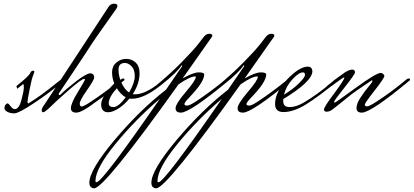

<svg xmlns="http://www.w3.org/2000/svg" viewBox="-20 -597 2241 1040"><path d="M310 -166Q318 -171 323.5 -171Q329 -171 329 -164V-162Q252 -97 166.5 -40Q81 17 58 17Q35 17 19.5 8.5Q4 0 4 -11Q4 -22 10 -29.5Q16 -37 21 -37Q26 -37 37.5 -21.5Q49 -6 60 -6Q83 -6 96 -55Q109 -104 109 -122.5Q109 -141 106.5 -141Q104 -141 102 -139L73 -116L69 -131Q132 -181 142 -198Q148 -214 159 -214Q166 -214 166 -209Q166 -204 159 -187.5Q152 -171 140.5 -113Q129 -55 129 -46Q129 -37 134 -37Q204 -80 282 -144Z M635 -167Q642 -172 648 -172Q654 -172 654 -166V-163Q575 -97 499 -45Q423 13 393.5 13Q364 13 364 -11Q364 -37 402 -99Q440 -161 440 -165.5Q440 -170 436 -170Q423 -170 356.5 -112.5Q290 -55 240 -6Q221 11 213.5 11Q206 11 206 0Q206 -11 219 -28L568 -560Q579 -577 597.5 -577Q616 -577 616 -565Q616 -558 610.5 -550Q605 -542 543 -454.5Q481 -367 471.5 -351Q462 -335 384.5 -219Q307 -103 302.5 -96.5Q298 -90 298 -86Q298 -82 301.5 -82Q305 -82 306 -83Q338 -115 393.5 -157.5Q449 -200 470 -200Q478 -200 484 -194.5Q490 -189 490 -176.5Q490 -164 451 -108.5Q412 -53 412 -36.5Q412 -20 422.5 -20Q433 -20 475 -48Q550 -98 613 -149Z M711 -86Q767 -86 845 -149L862 -144Q764 -62 693 -62Q685 -62 681 -63Q654 -30 622 -9.5Q590 11 566 11Q528 11 528 -31.5Q528 -74 599 -145Q587 -174 587 -206Q587 -238 610 -258Q633 -278 663.5 -278Q694 -278 715 -258Q736 -238 736 -201Q736 -144 699 -87Q703 -86 711 -86ZM679 -96Q710 -148 710 -184.5Q710 -221 692 -238.5Q674 -256 657 -256Q622 -256 622 -220Q622 -184 638 -148.5Q654 -113 679 -96ZM569 -37Q569 -17 595 -17Q621 -17 661 -70Q634 -84 613 -119Q569 -71 569 -37Z M1221 -163Q1010 13 960 13Q931 13 931 -10.5Q931 -34 986 -98.5Q1041 -163 1041 -181Q1039 -183 1037 -183Q1009 -183 947 -140Q545 423 490 423Q479 423 471.5 415.5Q464 408 464 393Q464 324 600 162Q736 0 879 -111L967 -239V-240Q967 -243 963 -243Q943 -208 855 -138L826 -116L822 -131Q898 -193 963 -259Q1028 -325 1055 -360L1082 -395Q1096 -414 1113 -414Q1130 -414 1130 -404Q1130 -400 1127.5 -397Q1125 -394 1104.5 -364.5Q1084 -335 1044 -278.5Q1004 -222 969 -172Q1027 -205 1056.5 -205Q1086 -205 1086 -193Q1086 -153 1006 -70Q979 -42 979 -33.5Q979 -25 993.5 -25Q1008 -25 1045 -50Q1118 -99 1180 -149L1202 -167Q1209 -172 1215 -172Q1221 -172 1221 -166ZM503 390Q534 390 846 -62Q714 50 605.5 182.5Q497 315 497 384Q497 390 503 390Z M1557 -163Q1346 13 1296 13Q1267 13 1267 -10.5Q1267 -34 1322 -98.5Q1377 -163 1377 -181Q1375 -183 1373 -183Q1345 -183 1283 -140Q881 423 826 423Q815 423 807.5 415.5Q800 408 800 393Q800 324 936 162Q1072 0 1215 -111L1303 -239V-240Q1303 -243 1299 -243Q1279 -208 1191 -138L1162 -116L1158 -131Q1234 -193 1299 -259Q1364 -325 1391 -360L1418 -395Q1432 -414 1449 -414Q1466 -414 1466 -404Q1466 -400 1463.5 -397Q1461 -394 1440.5 -364.5Q1420 -335 1380 -278.5Q1340 -222 1305 -172Q1363 -205 1392.5 -205Q1422 -205 1422 -193Q1422 -153 1342 -70Q1315 -42 1315 -33.5Q1315 -25 1329.5 -25Q1344 -25 1381 -50Q1454 -99 1516 -149L1538 -167Q1545 -172 1551 -172Q1557 -172 1557 -166ZM839 390Q870 390 1182 -62Q1050 50 941.5 182.5Q833 315 833 384Q833 390 839 390Z M1794 -166Q1801 -171 1807 -171Q1813 -171 1813 -164V-162Q1709 -76 1640 -33Q1571 10 1515 10Q1470 10 1470 -34Q1470 -99 1536 -167.5Q1602 -236 1647 -236Q1672 -236 1672 -208Q1667 -153 1514 -60V-50Q1514 -17 1548.5 -17Q1583 -17 1623 -40Q1701 -86 1769 -145ZM1621 -205Q1599 -205 1564.5 -168Q1530 -131 1518 -84Q1566 -113 1599 -145.5Q1632 -178 1632 -191.5Q1632 -205 1621 -205Z M2201 -163Q1990 13 1940 13Q1911 13 1911 -11Q1911 -35 1932.5 -68Q1954 -101 1975.5 -126.5Q1997 -152 1997 -157Q1997 -162 1994 -162Q1901 -100 1883.5 -86Q1866 -72 1826.5 -40Q1787 -8 1775 0Q1763 8 1749 8Q1735 8 1735 -4Q1735 -18 1791 -92Q1845 -166 1845 -175Q1845 -177 1841.5 -177Q1838 -177 1755 -116L1751 -131Q1822 -188 1847 -204Q1872 -220 1887.5 -220Q1903 -220 1903 -205Q1903 -195 1846.5 -123.5Q1790 -52 1790 -46.5Q1790 -41 1793.5 -41Q1797 -41 1907.5 -121.5Q2018 -202 2042 -202Q2049 -202 2055.5 -196.5Q2062 -191 2062 -186Q2062 -174 2009 -106.5Q1956 -39 1956 -30Q1956 -21 1968.5 -21Q1981 -21 2022 -48Q2097 -97 2160 -149L2182 -167Q2189 -172 2195 -172Q2201 -172 2201 -166Z"/></svg>

Font: Mrs Saint Delafield
Style: Regular
Weight: 400
Designer: Alejandro Paul
Foundry: Alejandro Paul
Version: Version 1.000